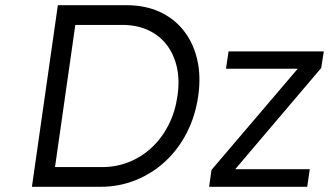

<svg xmlns="http://www.w3.org/2000/svg" viewBox="-20 -720 1268 740"><path d="M103 0 203 -700H467Q539 -700 595 -674.5Q651 -649 688 -602Q725 -555 740 -491Q755 -427 744 -350Q733 -273 700 -208.5Q667 -144 616.5 -97.5Q566 -51 502.5 -25.5Q439 0 367 0ZM190 -62 183 -76H373Q428 -76 477 -95.5Q526 -115 565 -151.5Q604 -188 629.5 -238Q655 -288 664 -350Q673 -412 661.5 -462Q650 -512 621.5 -548.5Q593 -585 549.5 -604.5Q506 -624 451 -624H258L272 -636ZM786 0 795 -65 1141 -471 1148 -455H851L861 -522H1228L1218 -458L874 -53L866 -68H1174L1164 0Z"/></svg>

Font: Lexend Light
Style: Italic
Weight: 300
Italic angle: -8.13011°
Designer: Bonnie Shaver-Troup, Thomas Jockin
Foundry: Lexend
Version: Version 1.007